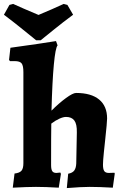

<svg xmlns="http://www.w3.org/2000/svg" viewBox="-54 -951 622 977"><path d="M65 -121V-584Q65 -617 56 -628.5Q47 -640 21 -640H-3L-8 -646L-1 -708Q159 -730 231 -742L239 -720Q228 -708 220 -622.5Q212 -537 208 -388Q246 -426 281.5 -452Q317 -478 333 -478Q410 -478 450.5 -444.5Q491 -411 491 -348Q491 -329 481 -237Q479 -220 474.5 -175.5Q470 -131 470 -113Q470 -90 476.5 -80.5Q483 -71 500 -71L528 -72L530 -68L520 4Q450 0 402 0Q360 0 286 6L293 -67Q315 -71 324 -83.5Q333 -96 334 -119L337 -277Q338 -319 324.5 -337.5Q311 -356 282 -356Q268 -356 248 -347Q228 -338 207 -322Q206 -272 206 -111Q206 -89 212 -80Q218 -71 233 -71L253 -73L256 -66L245 4Q177 0 129 0Q87 0 11 4L20 -68Q46 -71 55.5 -82.5Q65 -94 65 -121ZM-34 -876 -6 -926 13 -931Q54 -912 142 -875Q214 -905 270 -931L289 -926L318 -876Q269 -840 218.5 -799Q168 -758 153 -746H130Q115 -758 64.5 -799Q14 -840 -34 -876Z"/></svg>

Font: Alegreya ExtraBold
Style: Regular
Weight: 800
Designer: Juan Pablo del Peral
Foundry: Huerta Tipografica
Version: Version 2.007; ttfautohint (v1.6)